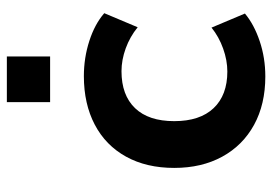

<svg xmlns="http://www.w3.org/2000/svg" viewBox="-134 -630 775 546"><g transform="rotate(-90 253.0 -357.5)"><path d="M308 10Q229 10 170.5 -22Q112 -54 80 -112.5Q48 -171 48 -249Q48 -328 80 -386Q112 -444 171 -475Q230 -506 309 -506Q361 -506 409 -490.5Q457 -475 488 -448L448 -353Q421 -375 388 -387Q355 -399 323 -399Q255 -399 218 -360.5Q181 -322 181 -249Q181 -176 218 -137Q255 -98 322 -98Q354 -98 387.5 -110Q421 -122 447 -143L487 -48Q456 -22 408.5 -6Q361 10 308 10ZM235 -602V-725H365V-602Z"/></g></svg>

Font: Nunito Sans 9pt
Style: Bold
Weight: 700
Version: Version 3.101;gftools[0.9.27]